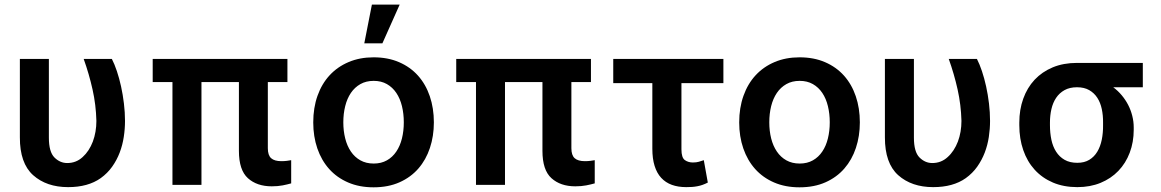

<svg xmlns="http://www.w3.org/2000/svg" viewBox="-20 -801 5033 832"><path d="M66.1 -206V-545.5H191.8V-204.5Q191.8 -142.8 215.9 -118.6Q240.1 -94.5 271.3 -94.5Q310 -94.5 338.1 -120.4Q352.3 -133.2 363.5 -150.2Q374.6 -167.3 382.3 -187.5Q389.9 -207.7 393.8 -230.5Q397.7 -253.2 397.7 -277Q396 -346.6 381 -413.4Q366.1 -480.1 342.7 -545.5H464.8Q476.2 -523.4 486.5 -492.7Q496.8 -462 504.6 -426.5Q512.4 -391 517 -352.6Q521.7 -314.3 521.7 -277Q521.7 -242.5 516.3 -207.4Q511 -172.2 498.6 -139.7Q486.2 -107.2 466.1 -78.8Q446 -50.4 416.5 -29.1Q361.5 9.9 275.2 9.9Q181.8 9.9 123.6 -41.9Q65.7 -93.8 66.1 -206Z M641.7 -545.5H1225.5V-445.3H1140.6V-158.7Q1140.6 -128.2 1155 -115.4Q1169.4 -102.6 1199.2 -102.6Q1211.6 -102.6 1223 -104Q1234.4 -105.5 1241.8 -106.9V-6.4Q1225.9 -1.8 1205.1 2.3Q1184.3 6.4 1157.7 6.4Q1093.4 6.4 1054.3 -28.8Q1015.3 -63.9 1015.3 -147V-445.3H853V0H727.3V-445.3H641.7Z M1598.7 -552.6Q1660.9 -552.6 1709.3 -531.6Q1757.8 -510.7 1791.4 -473.2Q1824.9 -435.7 1842.5 -383.9Q1860.1 -332 1860.1 -270.6Q1860.1 -211.3 1843 -160Q1826 -108.7 1793 -70.7Q1759.9 -32.7 1711.1 -11Q1662.3 10.7 1598.7 10.7Q1536.9 10.7 1488.5 -10.3Q1440 -31.2 1406.4 -68.7Q1372.9 -106.2 1355.1 -157.8Q1337.4 -209.5 1337.4 -270.6Q1337.4 -333.8 1355.8 -385.8Q1374.3 -437.9 1408.4 -474.8Q1442.5 -511.7 1490.8 -532.1Q1539.1 -552.6 1598.7 -552.6ZM1599.4 -92.3Q1632.1 -92.3 1656.6 -106.2Q1681.1 -120 1697.4 -144.4Q1713.8 -168.7 1721.8 -201.2Q1729.8 -233.7 1729.8 -271Q1729.8 -308.2 1721.8 -341.1Q1713.8 -373.9 1697.4 -398.3Q1681.1 -422.6 1656.6 -436.6Q1632.1 -450.6 1599.4 -450.6Q1566.4 -450.6 1541.7 -436.6Q1517 -422.6 1500.5 -398.3Q1484 -373.9 1475.9 -341.1Q1467.7 -308.2 1467.7 -271Q1467.7 -233.7 1475.9 -201.2Q1484 -168.7 1500.5 -144.4Q1517 -120 1541.7 -106.2Q1566.4 -92.3 1599.4 -92.3ZM1558.6 -613.3 1591.6 -781.2H1712L1637.1 -613.3Z M1957 -545.5H2540.8V-445.3H2456V-158.7Q2456 -128.2 2470.3 -115.4Q2484.7 -102.6 2514.6 -102.6Q2527 -102.6 2538.4 -104Q2549.7 -105.5 2557.2 -106.9V-6.4Q2541.2 -1.8 2520.4 2.3Q2499.6 6.4 2473 6.4Q2408.7 6.4 2369.7 -28.8Q2330.6 -63.9 2330.6 -147V-445.3H2168.3V0H2042.6V-445.3H1957Z M3114.7 -545.5V-440.7H2932.9V-154.1Q2932.9 -117.5 2947.8 -107.2Q2962.4 -96.9 2982.2 -96.9Q2997.9 -96.9 3008.5 -100.1Q3019.2 -103.3 3029.8 -106.9L3047.2 -9.9Q3035.5 -3.9 3024.5 0Q3013.5 3.9 3002.3 6Q2991.1 8.2 2979.2 9.1Q2967.3 9.9 2953.8 9.9Q2918.7 9.9 2891.3 0Q2864 -9.9 2845.2 -30.4Q2826.3 -50.8 2816.6 -82.2Q2806.8 -113.6 2806.8 -156.2V-440.7H2637.4V-545.5Z M3444.6 -552.6Q3506.7 -552.6 3555.2 -531.6Q3603.7 -510.7 3637.3 -473.2Q3670.8 -435.7 3688.4 -383.9Q3706 -332 3706 -270.6Q3706 -211.3 3688.9 -160Q3671.9 -108.7 3638.8 -70.7Q3605.8 -32.7 3557 -11Q3508.2 10.7 3444.6 10.7Q3382.8 10.7 3334.3 -10.3Q3285.9 -31.2 3252.3 -68.7Q3218.8 -106.2 3201 -157.8Q3183.2 -209.5 3183.2 -270.6Q3183.2 -333.8 3201.7 -385.8Q3220.2 -437.9 3254.3 -474.8Q3288.4 -511.7 3336.6 -532.1Q3384.9 -552.6 3444.6 -552.6ZM3313.6 -271Q3313.6 -233.7 3321.7 -201.2Q3329.9 -168.7 3346.4 -144.4Q3362.9 -120 3387.6 -106.2Q3412.3 -92.3 3445.3 -92.3Q3478 -92.3 3502.5 -106.2Q3527 -120 3543.3 -144.4Q3559.7 -168.7 3567.6 -201.2Q3575.6 -233.7 3575.6 -271Q3575.6 -308.2 3567.6 -341.1Q3559.7 -373.9 3543.3 -398.3Q3527 -422.6 3502.5 -436.6Q3478 -450.6 3445.3 -450.6Q3412.3 -450.6 3387.6 -436.6Q3362.9 -422.6 3346.4 -398.3Q3329.9 -373.9 3321.7 -341.1Q3313.6 -308.2 3313.6 -271Z M3814.6 -206V-545.5H3940.3V-204.5Q3940.3 -142.8 3964.5 -118.6Q3988.6 -94.5 4019.9 -94.5Q4058.6 -94.5 4086.6 -120.4Q4100.9 -133.2 4112 -150.2Q4123.2 -167.3 4130.9 -187.5Q4138.5 -207.7 4142.4 -230.5Q4146.3 -253.2 4146.3 -277Q4144.5 -346.6 4129.6 -413.4Q4114.7 -480.1 4091.3 -545.5H4213.4Q4224.8 -523.4 4235.1 -492.7Q4245.4 -462 4253.2 -426.5Q4261 -391 4265.6 -352.6Q4270.2 -314.3 4270.2 -277Q4270.2 -242.5 4264.9 -207.4Q4259.6 -172.2 4247.2 -139.7Q4234.7 -107.2 4214.7 -78.8Q4194.6 -50.4 4165.1 -29.1Q4110.1 9.9 4023.8 9.9Q3930.4 9.9 3872.2 -41.9Q3814.3 -93.8 3814.6 -206Z M4647 -528.4H4932.2V-422.9H4804Q4824.6 -407.7 4840.9 -388.1Q4857.2 -368.6 4868.8 -346.2Q4880.3 -323.9 4886.5 -299Q4892.8 -274.1 4892.8 -248.6V-238.6Q4892.8 -185 4875.5 -139.4Q4858.3 -93.8 4826.3 -60.5Q4794.4 -27.3 4749.3 -8.7Q4704.2 9.9 4648.4 9.9Q4589.5 9.9 4542.8 -9.9Q4496.1 -29.8 4463.6 -65.5Q4431.1 -101.2 4414.1 -150.6Q4397 -199.9 4397 -258.5V-269.9Q4397 -326 4414.1 -373.4Q4431.1 -420.8 4463.2 -455.3Q4495.4 -489.7 4541.7 -509.1Q4588.1 -528.4 4647 -528.4ZM4529.8 -269.9V-258.5Q4529.8 -225.1 4536 -195.5Q4542.3 -165.8 4556.5 -143.6Q4570.7 -121.4 4593.2 -108.5Q4615.8 -95.5 4648.4 -95.5Q4679 -95.5 4700.3 -108.5Q4721.6 -121.4 4734.9 -143.6Q4748.2 -165.8 4754.3 -195.5Q4760.3 -225.1 4759.9 -258.5V-269.9Q4760.3 -300.8 4754.4 -328.5Q4748.6 -356.2 4735.1 -377.1Q4721.6 -398.1 4699.9 -410.5Q4678.3 -422.9 4647 -422.9Q4615.4 -422.9 4593 -410.5Q4570.7 -398.1 4556.6 -377.1Q4542.6 -356.2 4536.2 -328.5Q4529.8 -300.8 4529.8 -269.9Z"/></svg>

Font: Inter P Semi Bold
Style: Regular
Weight: 600
Designer: Rasmus Andersson
Foundry: rsms
Version: Version 3.018;git-588b23468